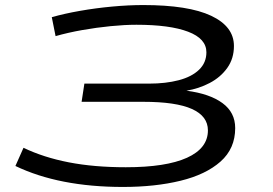

<svg xmlns="http://www.w3.org/2000/svg" viewBox="-20 -730 1079 760"><path d="M41 -73 73 -145Q152 -107 252 -87.5Q352 -68 478 -68Q637 -68 720 -105.5Q803 -143 803 -214Q803 -270 740 -298.5Q677 -327 547 -327H303L314 -399H570Q636 -399 687.5 -412.5Q739 -426 768 -454Q797 -482 797 -523Q797 -577 724.5 -604.5Q652 -632 520 -632Q474 -632 418 -626.5Q362 -621 305.5 -611Q249 -601 200 -587L185 -662Q234 -676 296.5 -687Q359 -698 424 -704Q489 -710 547 -710Q726 -710 816 -667.5Q906 -625 906 -548Q906 -498 879.5 -461Q853 -424 810 -401.5Q767 -379 718 -371Q810 -359 860.5 -322Q911 -285 911 -223Q911 -142 853 -90.5Q795 -39 694.5 -14.5Q594 10 467 10Q214 10 41 -73Z"/></svg>

Font: Georama ExtraExtended
Style: Italic
Weight: 400
Width: 8
Italic angle: -9°
Designer: Jean-Baptiste Levee
Foundry: Production Type
Version: Version 1.000